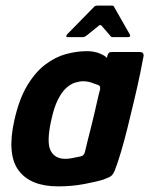

<svg xmlns="http://www.w3.org/2000/svg" viewBox="-20 -657 531 683"><path d="M187 6Q88 6 46 -51Q4 -108 31 -229Q48 -305 77 -353Q106 -401 142 -428Q178 -455 216 -465Q254 -475 290 -475Q314 -475 334 -467Q354 -459 360 -451L363 -462Q366 -469 369.5 -470.5Q373 -472 380 -472H477Q491 -472 491 -459Q487 -436 478.5 -395Q470 -354 458.5 -305.5Q447 -257 435 -208Q423 -159 410.5 -117Q398 -75 388 -50Q383 -38 376.5 -32Q370 -26 347 -18Q325 -11 280.5 -2.5Q236 6 187 6ZM212 -92Q223 -92 234 -94Q245 -96 254 -98Q263 -100 268 -101Q273 -102 276.5 -105.5Q280 -109 282 -116Q287 -138 293 -161.5Q299 -185 305 -209Q311 -233 316.5 -256.5Q322 -280 326.5 -300.5Q331 -321 336 -339Q337 -346 335 -350Q333 -354 328 -355Q318 -359 304 -363.5Q290 -368 275 -368Q263 -368 247 -363Q231 -358 215.5 -344Q200 -330 186 -302.5Q172 -275 162 -228Q145 -151 160 -121.5Q175 -92 212 -92ZM220 -525Q216 -525 216 -528Q216 -531 218 -534L316 -634Q320 -637 325 -637H379Q384 -637 385 -634L442 -534Q444 -531 442.5 -528Q441 -525 437 -525H381Q375 -525 373 -529L341 -566Q337 -570 332 -566L286 -529Q280 -525 276 -525Z"/></svg>

Font: Glory
Style: Bold Italic
Weight: 700
Italic angle: -12°
Version: Version 1.011